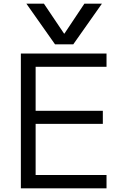

<svg xmlns="http://www.w3.org/2000/svg" viewBox="-20 -1020 670 1040"><path d="M123 -1000H218L327 -838H329L437 -1000H532L377 -780H278ZM93 0V-730H557V-658H173V-420H537V-349H173V-72H557V0Z"/></svg>

Font: M PLUS 2
Style: Regular
Weight: 400
Designer: Coji Morishita
Foundry: UNDERFOREST DESIGN
Version: Version 1.001